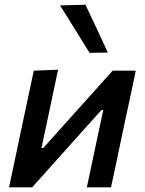

<svg xmlns="http://www.w3.org/2000/svg" viewBox="-20 -798 617 818"><path d="M18.5 0Q30 -55 41 -105.5Q51.5 -156 64.5 -217.5L75 -267Q90 -336.5 101 -389.5Q112 -442.5 124 -497L227.5 -501Q216.5 -450.5 206.5 -402.5Q196.5 -354.5 183.5 -293L156.5 -167.5H164.5L296.5 -315Q336 -359 377.5 -405Q419 -451 460 -497H558.5Q547 -442 536 -390Q525 -338 509.5 -267L499 -217.5Q486 -156 475.5 -105Q464.5 -54 453 0H350Q361 -52 371 -99Q381 -146 393 -203L420 -329H412L284 -186.5Q243 -140.5 201 -93.5Q159 -46.5 117 0ZM361.5 -573Q331 -622.5 299.5 -673Q268 -723.5 236 -775L344 -778Q368 -727 392 -676.5Q416 -625.5 439.5 -574Z"/></svg>

Font: Heraclito Medium
Style: Italic
Weight: 500
Italic angle: -12°
Designer: Kostas Bartsokas (font) & Cristiano Sobral (main changes)
Foundry: Kostas Bartsokas (font) & Cristiano Sobral (main changes)
Version: Version 1.00;July 8, 2020;FontCreator 13.0.0.2655 64-bit